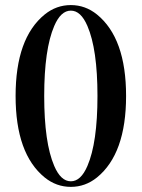

<svg xmlns="http://www.w3.org/2000/svg" viewBox="-20 -727 559 757"><path d="M156.2 -669.9Q202.1 -707 259.3 -707Q316.4 -707 362.3 -669.9Q477.1 -576.7 477.1 -348.6Q477.1 -120.6 362.3 -27.3Q316.4 9.8 259.3 9.8Q202.1 9.8 156.2 -27.3Q41.5 -120.6 41.5 -348.6Q41.5 -576.7 156.2 -669.9ZM193.8 -72.8Q219.7 -12.2 259.3 -12.2Q298.8 -12.2 324.7 -72.8Q364.3 -164.6 364.3 -348.6Q364.3 -532.7 324.7 -624.5Q298.8 -685.1 259.3 -685.1Q219.7 -685.1 193.8 -624.5Q154.3 -532.7 154.3 -348.6Q154.3 -164.6 193.8 -72.8Z"/></svg>

Font: UnifrakturMaguntia18
Style: Book
Weight: 400
Designer: j. 'mach' wust, Gerrit Ansmann, Georg Duffner, based on a font by Peter Wiegel, original typeface by Carl Albert Fahrenw
Version: Version 2017-03-19